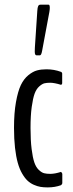

<svg xmlns="http://www.w3.org/2000/svg" viewBox="-20 -792 312 817"><path d="M135.3 -556.6Q127.9 -556.6 127.9 -572.3Q127.9 -582.5 128.4 -589.4L138.7 -745.1Q139.6 -760.7 142.6 -766.4Q145.5 -772 151.4 -772H187Q191.9 -772 191.9 -758.3Q191.9 -752 189.9 -740.2L159.2 -575.7Q155.8 -556.6 149.9 -556.6ZM183.6 5.4H181.6Q165.5 5.4 152.3 3.2Q139.2 1 124 -5.6Q108.9 -12.2 97.2 -23.2Q85.4 -34.2 74.2 -53.5Q63 -72.8 55.7 -98.9Q48.3 -125 43.9 -162.8Q39.6 -200.7 39.6 -248Q39.6 -311 47.9 -357.4Q56.2 -403.8 68.8 -430.2Q81.5 -456.5 100.8 -472.2Q120.1 -487.8 137.7 -492.4Q155.3 -497.1 177.7 -497.1Q210.4 -497.1 239.3 -486.3Q240.7 -486.3 242.7 -483.9Q244.6 -481.4 244.6 -480V-438Q244.6 -435.5 242.7 -433.1Q240.7 -430.7 239.3 -431.2Q210.9 -439.9 193.4 -439.9Q178.7 -439.9 168.9 -437.5Q159.2 -435.1 147 -424.3Q134.8 -413.6 127.4 -393.8Q120.1 -374 115 -337.2Q109.9 -300.3 109.9 -248Q109.9 -195.3 114.5 -158.2Q119.1 -121.1 126.2 -100.6Q133.3 -80.1 145.3 -68.8Q157.2 -57.6 167.7 -54.9Q178.2 -52.2 193.8 -52.2Q213.4 -52.2 239.3 -60.5Q240.7 -60.1 242.9 -56.9Q245.1 -53.7 245.1 -51.8V-12.7Q245.1 -10.7 242.9 -7.6Q240.7 -4.4 239.3 -3.9Q213.9 5.4 183.6 5.4Z"/></svg>

Font: BenchNine
Style: Regular
Weight: 400
Designer: Vernon Adams
Foundry: Vernon Adams
Version: Version 1 ; ttfautohint (v0.92.18-e454-dirty) -l 8 -r 50 -G 